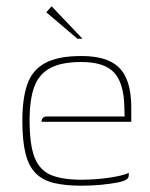

<svg xmlns="http://www.w3.org/2000/svg" viewBox="-20 -583 476 610"><path d="M239 7Q188 7 152 -1.5Q116 -10 93.5 -32.5Q71 -55 61 -95.5Q51 -136 51 -200Q51 -269 66.5 -314.5Q82 -360 123 -382.5Q164 -405 238 -405Q295 -405 330 -388Q365 -371 381 -334.5Q397 -298 397 -241V-196H112Q112 -203 116 -208Q120 -213 130 -213H376L375 -246Q373 -320 342 -353Q311 -386 238 -386Q176 -386 140 -367Q104 -348 89 -307.5Q74 -267 74 -200Q74 -123 90 -82.5Q106 -42 142 -27Q178 -12 239 -12Q259 -12 281 -13.5Q303 -15 324 -18Q345 -21 362.5 -25Q380 -29 389 -34V-26Q389 -19 383.5 -14Q378 -9 358 -4Q333 1 302 4Q271 7 239 7ZM226 -460 127 -544 144 -563 242 -460Z"/></svg>

Font: Genos Thin
Style: Regular
Weight: 100
Designer: Robert E. Leuschke
Foundry: Robert E. Leuschke
Version: Version 1.010